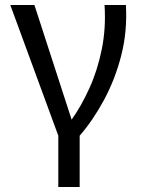

<svg xmlns="http://www.w3.org/2000/svg" viewBox="-20 -540 560 764"><path d="M212 204V0L21 -520H117L265 -64Q303 -117 335.5 -188.5Q368 -260 385 -344Q402 -428 396 -520H481Q487 -415 462.5 -319.5Q438 -224 394 -142.5Q350 -61 297 0V204Z"/></svg>

Font: Murecho
Style: Regular
Weight: 400
Designer: Neil Summerour
Foundry: Positype
Version: Version 1.010; ttfautohint (v1.8.3)